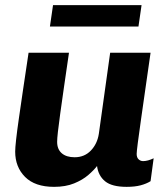

<svg xmlns="http://www.w3.org/2000/svg" viewBox="-20 -716 640 746"><path d="M190 10Q116 10 77.5 -28.5Q39 -67 39 -127Q39 -141 42.5 -173Q46 -205 53 -253.5Q60 -302 69.5 -367Q79 -432 91 -511H248Q237 -436 228.5 -377Q220 -318 214 -274.5Q208 -231 205 -204Q202 -177 202 -165Q202 -136 220 -120.5Q238 -105 270 -105Q308 -105 333 -131Q358 -157 364 -196L408 -511H565Q555 -442 545.5 -375Q536 -308 528 -252.5Q520 -197 515.5 -161.5Q511 -126 511 -118Q511 -104 518.5 -97Q526 -90 536 -90Q554 -90 577 -101L565 -12Q549 -2 526.5 4Q504 10 472 10Q415 10 388.5 -11.5Q362 -33 357 -71Q345 -55 323 -36Q301 -17 268 -3.5Q235 10 190 10ZM174 -613 186 -696H530L518 -613Z"/></svg>

Font: Chivo Mono
Style: Bold Italic
Weight: 700
Italic angle: -8.05°
Monospace: yes
Version: Version 1.008